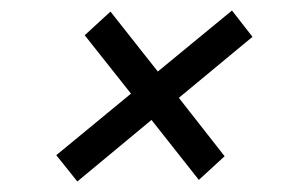

<svg xmlns="http://www.w3.org/2000/svg" viewBox="-20 -496 580 365"><path d="M87 -201 229 -318 141 -429 190 -474 280 -360 421 -476 460 -426 320 -310 407 -199 358 -154 268 -268 127 -151Z"/></svg>

Font: Be Vietnam Pro Light
Style: Italic
Weight: 300
Italic angle: -12°
Designer: Lam Bao, Tony Le, Vietanh Nguyen
Foundry: Yellow Type Foundry
Version: Version 1.002; ttfautohint (v1.8.3)